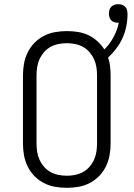

<svg xmlns="http://www.w3.org/2000/svg" viewBox="-20 -892 640 920"><path d="M300 8Q272 8 243.5 3Q215 -2 190 -15Q165 -28 145 -48.5Q125 -69 112.5 -94.5Q100 -120 95 -148Q90 -176 90 -205V-530Q90 -559 95 -587Q100 -615 112.5 -640.5Q125 -666 145 -686.5Q165 -707 190 -720Q215 -733 243.5 -738Q272 -743 300 -743Q326 -743 352.5 -739Q379 -735 402.5 -724Q426 -713 446 -695Q466 -677 480 -655Q506 -681 524 -714Q542 -747 549 -783H546Q537 -783 528 -785.5Q519 -788 513 -794.5Q507 -801 504.5 -809.5Q502 -818 502 -827Q502 -836 504.5 -845Q507 -854 513.5 -860Q520 -866 528.5 -869Q537 -872 546 -872Q556 -872 565 -869Q574 -866 580.5 -859Q587 -852 589 -842.5Q591 -833 591 -823Q591 -794 585 -765Q579 -736 567 -709.5Q555 -683 537 -659.5Q519 -636 498 -616Q505 -596 507.5 -574Q510 -552 510 -530V-205Q510 -176 505 -148Q500 -120 487.5 -94.5Q475 -69 455 -48.5Q435 -28 410 -15Q385 -2 356.5 3Q328 8 300 8ZM300 -50Q320 -50 340 -54Q360 -58 377.5 -67.5Q395 -77 408.5 -92.5Q422 -108 430.5 -126.5Q439 -145 442 -165Q445 -185 445 -205V-530Q445 -550 442 -570Q439 -590 430.5 -608.5Q422 -627 408.5 -642.5Q395 -658 377.5 -667.5Q360 -677 340 -681Q320 -685 300 -685Q280 -685 260 -681Q240 -677 222.5 -667.5Q205 -658 191.5 -642.5Q178 -627 169.5 -608.5Q161 -590 158 -570Q155 -550 155 -530V-205Q155 -185 158 -165Q161 -145 169.5 -126.5Q178 -108 191.5 -92.5Q205 -77 222.5 -67.5Q240 -58 260 -54Q280 -50 300 -50Z"/></svg>

Font: Iosevka Etoile Light
Style: Regular
Weight: 300
Designer: Belleve Invis
Foundry: Belleve Invis
Version: Version 25.0.1; ttfautohint (v1.8.4)